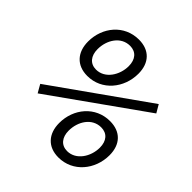

<svg xmlns="http://www.w3.org/2000/svg" viewBox="-195 -834 975 975"><g transform="rotate(45 293.0 -346.5)"><path d="M189 -386.7C293 -386.7 365.2 -475.6 365.2 -578.6C365.2 -656.2 320.3 -703.1 244.6 -703.1C139.6 -703.1 68.4 -616.2 68.4 -513.7C68.4 -436 113.3 -386.7 189 -386.7ZM377.9 9.8C481.9 9.8 554.2 -79.1 554.2 -182.1C554.2 -259.8 509.3 -306.6 433.6 -306.6C328.6 -306.6 257.3 -219.7 257.3 -117.2C257.3 -39.6 302.2 9.8 377.9 9.8ZM73.7 -146 571.8 -500 546.9 -542.5 48.8 -189.5ZM386.7 -44.4C343.8 -44.4 318.8 -75.7 318.8 -123.5C318.8 -189.5 358.4 -252.4 423.8 -252.4C467.3 -252.4 492.2 -222.7 492.2 -174.3C492.2 -110.4 450.7 -44.4 386.7 -44.4ZM197.8 -440.9C154.8 -440.9 129.9 -472.2 129.9 -520C129.9 -585.9 169.4 -648.9 234.9 -648.9C278.3 -648.9 303.2 -619.1 303.2 -570.8C303.2 -506.8 261.7 -440.9 197.8 -440.9Z"/></g></svg>

Font: Cascadia Code NF Light
Style: Italic
Weight: 300
Italic angle: -10°
Monospace: yes
Designer: Aaron Bell
Foundry: Saja Typeworks
Version: Version 2404.023